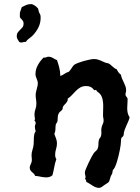

<svg xmlns="http://www.w3.org/2000/svg" viewBox="-20 -848 680 930"><path d="M176.8 -762.2Q176.8 -736.3 166 -714.8Q155.3 -693.4 137.2 -674.8Q129.4 -667.5 120.1 -660.9Q110.8 -654.3 105 -645H102.1Q96.7 -645 92 -643.6Q87.4 -642.1 82 -642.1Q77.6 -642.1 73.2 -645Q69.3 -650.9 65.2 -657.7Q61 -664.6 61 -672.9Q61 -683.6 66.2 -690.7Q71.3 -697.8 77.6 -703.6Q84 -709.5 89.1 -716.1Q94.2 -722.7 94.2 -732.9Q94.2 -740.2 92.3 -744.1Q90.3 -748 87.6 -751.2Q85 -754.4 81.8 -757.3Q78.6 -760.3 76.2 -765.1V-772.9Q75.2 -785.2 78.6 -794.2Q82 -803.2 85.9 -814Q98.1 -819.8 107.7 -824Q117.2 -828.1 130.9 -828.1Q134.8 -828.1 139.6 -825.9Q144.5 -823.7 149.2 -820.6Q153.8 -817.4 157.7 -813.7Q161.6 -810.1 164.1 -807.1Q165.5 -804.2 166.5 -798.1Q167.5 -792 168.9 -789.1Q170.9 -784.2 172.4 -781.7Q173.8 -779.3 174.8 -777.1Q175.8 -774.9 176.3 -771.7Q176.8 -768.6 176.8 -762.2ZM607.9 -279.8Q605.5 -269 600.8 -258.8Q596.2 -248.5 591.6 -238.3Q586.9 -228 583.3 -217.5Q579.6 -207 579.1 -195.8Q578.1 -189.5 576.2 -187.7Q574.2 -186 571.8 -184.1Q569.3 -182.1 567.6 -178.2Q565.9 -174.3 565.9 -164.1Q565.9 -157.7 564.5 -146Q563 -134.3 560.1 -119.9Q557.1 -105.5 553.5 -90.1Q549.8 -74.7 545.4 -61.3Q541 -47.9 536.4 -38.1Q531.7 -28.3 526.9 -24.9Q525.4 -21 525.1 -16.8Q524.9 -12.7 523.9 -8.8Q522.9 -4.9 520.8 -2Q518.6 1 517.1 3.9Q512.7 16.6 511.5 22.2Q510.3 27.8 508.5 31Q506.8 34.2 502 37.6Q497.1 41 484.9 48.8Q480.5 52.7 473.1 57.4Q465.8 62 460 62Q451.2 62 443.4 58.8Q435.5 55.7 428.2 51Q420.9 46.4 413.3 41.5Q405.8 36.6 397.9 33.2V30.8Q397.9 26.9 395 22.5Q392.1 18.1 392.1 14.2L395 11.2Q394 4.9 392.6 -1Q391.1 -6.8 391.1 -13.2Q391.1 -17.6 396.5 -31Q401.9 -44.4 409.2 -59.6Q416.5 -74.7 423.6 -88.1Q430.7 -101.6 434.1 -106Q438.5 -111.8 444.3 -116.5Q450.2 -121.1 453.1 -127.9Q457 -137.7 456.8 -148.9Q456.5 -160.2 459 -169.9Q460.4 -175.3 463.9 -179.4Q467.3 -183.6 469.2 -189Q472.2 -199.7 470.9 -210.4Q469.7 -221.2 472.2 -231Q473.6 -238.8 477.8 -247.1Q481.9 -255.4 481.9 -263.2Q481.9 -270 480.5 -276.1Q479 -282.2 479 -289.1Q479 -301.3 479.5 -312.5Q480 -323.7 480 -335Q480 -356.9 474.4 -375.2Q468.8 -393.6 450.2 -404.8L445.8 -412.1Q444.3 -413.1 442.9 -412.1Q441.4 -411.1 439 -411.1Q436 -411.1 433.8 -414.3Q431.6 -417.5 427.5 -421.1Q423.3 -424.8 416.3 -428Q409.2 -431.2 397 -431.2Q380.9 -431.2 369.4 -424.6Q357.9 -418 348.1 -408.4Q338.4 -398.9 329.1 -388.4Q319.8 -377.9 308.1 -370.1Q308.6 -362.8 306.2 -357.9Q303.7 -353 300 -348.9Q296.4 -344.7 292.2 -340.6Q288.1 -336.4 285.2 -331.1Q283.7 -328.1 283.7 -324.5Q283.7 -320.8 282.2 -317.9Q278.3 -312 272.2 -307.9Q266.1 -303.7 263.2 -295.9Q259.8 -288.6 259.8 -280Q259.8 -271.5 258.8 -264.2Q258.8 -260.3 257.6 -257.8Q256.3 -255.4 254.9 -253.2Q253.4 -251 252 -249Q250.5 -247.1 250 -244.1Q248.5 -232.9 248.5 -221.7Q248.5 -210.4 243.2 -199.2Q247.1 -188 251.5 -177Q255.9 -166 255.9 -153.8Q255.9 -139.6 251.5 -126Q247.1 -112.3 247.1 -98.1Q247.1 -85.9 252.9 -77.1Q246.1 -58.1 242.7 -38.3Q239.3 -18.6 233.9 1Q228 6.3 220.2 8.8Q212.4 11.2 205.1 11.2Q190.9 11.2 177.2 8.1Q163.6 4.9 149.9 3.9Q148.4 -2 144.3 -6.1Q140.1 -10.3 135.5 -14.2Q130.9 -18.1 127.4 -23.2Q124 -28.3 124 -36.1Q124 -43 128.2 -51.3Q132.3 -59.6 133.8 -66.9Q134.8 -73.7 133.8 -81.1Q132.8 -88.4 132.8 -96.2Q132.8 -109.4 137.5 -123Q142.1 -136.7 143.1 -150.9Q143.6 -158.2 143.6 -166.3Q143.6 -174.3 144 -182.4Q144.5 -190.4 146.2 -198.2Q147.9 -206.1 152.8 -211.9Q151.4 -217.3 150.1 -222.9Q148.9 -228.5 148.9 -233.9Q148.9 -239.3 150.9 -243.9Q152.8 -248.5 152.8 -252.9Q152.8 -257.3 149.9 -260Q147 -262.7 147 -267.1L149.9 -270Q148.9 -275.9 147.9 -281.5Q147 -287.1 147 -293Q147 -306.6 151.6 -319.1Q156.2 -331.5 156.2 -345.2Q156.2 -356.4 154.5 -366.9Q152.8 -377.4 152.8 -388.2Q152.8 -395.5 154.5 -402.6Q156.2 -409.7 158 -416.5Q159.7 -423.3 161.4 -430.4Q163.1 -437.5 163.1 -444.8Q163.1 -450.7 161.4 -456.1Q159.7 -461.4 157.5 -466.8Q155.3 -472.2 153.6 -477.5Q151.9 -482.9 151.9 -488.8Q151.9 -512.2 163.6 -533.2Q175.3 -554.2 191.9 -569.8Q192.9 -569.8 193.8 -569.3Q194.8 -568.8 195.8 -568.8Q201.2 -568.8 205.3 -571Q209.5 -573.2 213.9 -573.2Q226.6 -573.2 236.1 -567.1Q245.6 -561 255.9 -557.1Q262.7 -538.6 267.3 -519.5Q272 -500.5 272 -480Q277.3 -481.4 282 -484.1Q286.6 -486.8 291.3 -489.7Q295.9 -492.7 300.5 -495.4Q305.2 -498 311 -499Q315.9 -502.4 319.3 -507.1Q322.8 -511.7 325.9 -516.6Q329.1 -521.5 332.3 -526.1Q335.4 -530.8 339.8 -534.2Q345.7 -538.6 358.6 -543.5Q371.6 -548.3 386 -552.5Q400.4 -556.6 414.1 -559.3Q427.7 -562 435.1 -562Q443.8 -562 450.9 -560.3Q458 -558.6 464.6 -555.9Q471.2 -553.2 477.8 -550Q484.4 -546.9 492.2 -543.9Q495.1 -543 498 -542.7Q501 -542.5 504.9 -541Q510.7 -538.6 515.4 -534.4Q520 -530.3 524.9 -525.9Q529.8 -521.5 534.9 -517.8Q540 -514.2 545.9 -512.2Q548.8 -503.9 554 -497.6Q559.1 -491.2 565.9 -485.8Q567.4 -475.6 571.5 -466.6Q575.7 -457.5 579.8 -448.5Q584 -439.5 587.4 -430.4Q590.8 -421.4 590.8 -411.1Q590.8 -404.8 589.4 -400.1Q587.9 -395.5 587.9 -390.1Q587.9 -385.7 589.6 -383.3Q591.3 -380.9 593 -378.7Q594.7 -376.5 596.4 -373.8Q598.1 -371.1 598.1 -367.2Q598.1 -356 597.2 -345.2Q596.2 -334.5 596.2 -323.2Q596.2 -312 598.6 -300.8Q601.1 -289.6 607.9 -279.8Z"/></svg>

Font: Margarine
Style: Regular
Weight: 400
Designer: Astigmatic (AOETI)
Foundry: Astigmatic (AOETI)
Version: Version 1.000